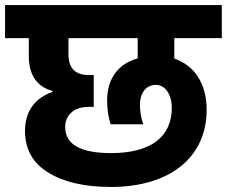

<svg xmlns="http://www.w3.org/2000/svg" viewBox="-37 -760 898 760"><path d="M-17 -609H77V-538C77 -458 114 -415 171 -400V-396C103 -373 62 -321 62 -242C62 -169 93 -114 154 -77C215 -39 298 -20 402 -20C639 -20 781 -140 781 -325C781 -429 733 -501 653 -528V-609H841V-740H-17ZM246 -315C262 -330 286 -337 317 -337H334V-463H314C261 -463 234 -490 234 -545V-609H508V-529C433 -508 387 -451 387 -362C387 -327 392 -296 401 -268H530C521 -295 517 -321 517 -344C517 -395 543 -424 580 -424C617 -424 643 -386 643 -333C643 -217 558 -154 403 -154C279 -154 221 -190 221 -257C221 -280 229 -300 246 -315Z"/></svg>

Font: Poppins
Style: Bold
Weight: 700
Designer: Ninad Kale (Devanagari), Jonny Pinhorn (Latin)
Foundry: Indian Type Foundry
Version: 4.004